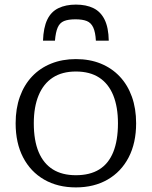

<svg xmlns="http://www.w3.org/2000/svg" viewBox="-20 -804 660 835"><path d="M310 -784Q266 -784 234 -768.5Q202 -753 185.5 -718.5Q169 -684 167 -627H219Q222 -664 231 -684.5Q240 -705 258.5 -712.5Q277 -720 308 -720Q339 -720 357.5 -712.5Q376 -705 385.5 -684.5Q395 -664 397 -627H453Q452 -684 435 -718.5Q418 -753 386.5 -768.5Q355 -784 310 -784ZM572 -268Q572 -182 539.5 -119.5Q507 -57 448 -23Q389 11 310 11Q231 11 172 -23Q113 -57 80.5 -119.5Q48 -182 48 -268Q48 -332 66.5 -383.5Q85 -435 119.5 -471.5Q154 -508 202.5 -527.5Q251 -547 310 -547Q370 -547 418 -527.5Q466 -508 500.5 -471.5Q535 -435 553.5 -383.5Q572 -332 572 -268ZM127 -268Q127 -193 148 -143Q169 -93 209.5 -67.5Q250 -42 310 -42Q371 -42 411.5 -67Q452 -92 472.5 -142.5Q493 -193 493 -268Q493 -339 472.5 -389.5Q452 -440 411.5 -466.5Q371 -493 310 -493Q250 -493 209.5 -466.5Q169 -440 148 -389.5Q127 -339 127 -268Z"/></svg>

Font: Roboto Serif Light
Style: Regular
Weight: 300
Designer: Greg Gazdowicz
Foundry: Commercial Type
Version: Version 1.008